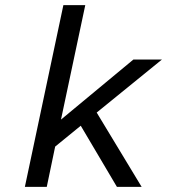

<svg xmlns="http://www.w3.org/2000/svg" viewBox="-20 -728 672 748"><path d="M76.9 0 226.9 -708H312.2L217.6 -262.1L499.6 -496H610.8L356.7 -289.5L531.8 0H435.5L294.6 -238.2L194.9 -156.9L162.2 0Z"/></svg>

Font: Atkinson Hyperlegible Mono ExtraLight
Style: Italic
Weight: 200
Italic angle: -12°
Monospace: yes
Designer: Elliott Scott, Megan Eiswerth, Linus Boman, Theodore Petrosky, Letters from Sweden
Foundry: Applied Design Works, Letters from Sweden
Version: Version 2.001